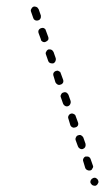

<svg xmlns="http://www.w3.org/2000/svg" viewBox="-20 -574 331 606"><path d="M269 8Q270 10 273 11Q275 12 277 12Q280 13 282 12Q287 10 289 5Q292 1 290 -4Q289 -7 287 -9Q286 -10 283 -12Q281 -13 279 -13Q276 -13 274 -12Q269 -10 267 -6Q264 -1 266 4Q267 6 269 8ZM256 -37Q260 -35 265 -36Q268 -37 270 -39Q271 -41 272 -43Q274 -45 274 -48Q274 -50 273 -52L266 -72Q265 -74 264 -76Q262 -78 260 -79Q258 -80 255 -80Q253 -80 250 -80Q245 -78 243 -73Q241 -69 243 -64L249 -44Q251 -39 256 -37ZM232 -105Q237 -102 242 -104Q247 -106 249 -110Q251 -115 250 -120L243 -140Q241 -144 236 -147Q232 -149 227 -147Q222 -146 220 -141Q217 -136 219 -131L226 -112Q228 -107 232 -105ZM209 -172Q213 -170 218 -172Q223 -173 226 -178Q228 -183 226 -188L219 -207Q218 -212 213 -214Q208 -217 203 -215Q198 -213 196 -208Q194 -204 196 -199L202 -179Q204 -174 209 -172ZM185 -240Q190 -237 195 -239Q200 -241 202 -246Q204 -250 203 -255L196 -275Q195 -277 193 -279Q192 -281 189 -282Q187 -283 185 -283Q182 -283 180 -282Q175 -281 173 -276Q170 -271 172 -267L179 -247Q181 -242 185 -240ZM158 -310Q160 -308 162 -307Q164 -306 167 -306Q169 -306 171 -307Q176 -308 179 -313Q181 -318 179 -323L172 -342Q171 -345 170 -347Q168 -348 166 -349Q164 -351 161 -351Q159 -351 156 -350Q151 -348 149 -344Q147 -339 149 -334L155 -314Q156 -312 158 -310ZM134 -378Q136 -376 138 -375Q141 -374 143 -374Q146 -374 148 -374Q153 -376 155 -381Q157 -385 156 -390L149 -410Q148 -412 146 -414Q145 -416 142 -417Q140 -418 138 -418Q135 -418 133 -418Q128 -416 126 -411Q123 -407 125 -402L132 -382Q133 -380 134 -378ZM111 -445Q113 -444 115 -442Q117 -441 120 -441Q122 -441 124 -442Q129 -444 132 -448Q134 -453 132 -458L125 -477Q124 -480 123 -482Q121 -484 119 -485Q117 -486 114 -486Q112 -486 109 -485Q104 -483 102 -479Q100 -474 102 -469L109 -450Q109 -447 111 -445ZM87 -513Q89 -511 91 -510Q94 -509 96 -509Q99 -509 101 -510Q103 -510 105 -512Q107 -514 108 -516Q109 -518 109 -521Q109 -523 109 -525L102 -545Q101 -547 99 -549Q98 -551 95 -552Q93 -553 91 -553Q88 -554 86 -553Q81 -551 79 -546Q76 -542 78 -537L85 -517Q86 -515 87 -513Z"/></svg>

Font: FRB American Cursive Guidelines Dashed
Style: Italic
Weight: 400
Italic angle: -25°
Version: Version 2.0;Modular Font Editor K font №1